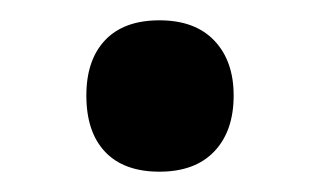

<svg xmlns="http://www.w3.org/2000/svg" viewBox="-20 -155 315 189"><path d="M137 14Q172 14 191 -6Q210 -26 210 -61Q210 -95 191 -115Q172 -135 137 -135Q102 -135 83.5 -115.5Q65 -96 65 -61Q65 -25 83.5 -5.5Q102 14 137 14Z"/></svg>

Font: OpenSansMMV
Style: Semibold
Weight: 600
Designer: Steve Matteson
Foundry: Ascender Corporation
Version: Version 6.000